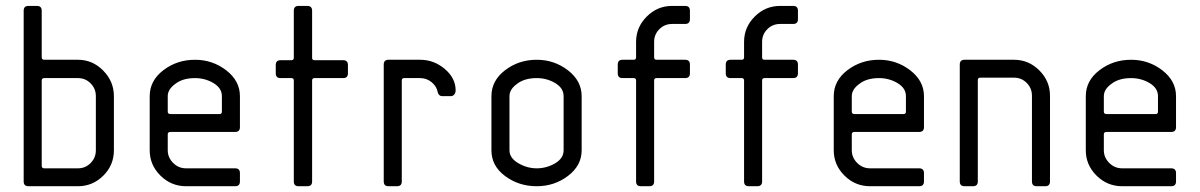

<svg xmlns="http://www.w3.org/2000/svg" viewBox="-20 -645 4155 665"><path d="M374.5 -312V-124.5Q374.5 -72.8 337.6 -36.4Q300.8 0 250 0H78.6Q62 0 62 -16.6V-607.9Q62 -624.5 78.6 -624.5H107.9Q124.5 -624.5 124.5 -607.9V-446.3Q124.5 -438 133.8 -438H250Q300.8 -438 337.6 -400.4Q374.5 -362.8 374.5 -312ZM312 -124.5V-312Q312 -337.9 293.9 -356.2Q275.9 -374.5 250 -374.5H133.8Q124.5 -374.5 124.5 -366.2V-70.3Q124.5 -62 133.8 -62H250Q275.9 -62 293.9 -80.3Q312 -98.6 312 -124.5Z M570.3 -250H740.2Q748.5 -250 748.5 -258.3V-312Q748.5 -339.8 719.5 -357.2Q690.4 -374.5 655.3 -374.5Q611.8 -374.5 585.9 -353.5Q561 -335 561 -312V-258.3Q561 -250 570.3 -250ZM811 -312V-204.6Q811 -188 794.4 -188H570.3Q561 -188 561 -179.7V-124.5Q561 -99.6 579.6 -80.8Q598.1 -62 624.5 -62H794.4Q811 -62 811 -45.4V-16.6Q811 0 794.4 0H624.5Q572.8 0 535.6 -36.9Q498.5 -73.7 498.5 -124.5V-312Q498.5 -365.7 545.9 -401.9Q593.3 -438 655.3 -438Q716.3 -438 763.7 -401.4Q811 -364.7 811 -312Z M997.6 -16.6V-366.2Q997.6 -374.5 989.3 -374.5H951.7Q935.1 -374.5 935.1 -391.1V-419.9Q935.1 -436.5 951.7 -436.5H989.3Q997.6 -436.5 997.6 -444.8V-607.9Q997.6 -624.5 1014.2 -624.5H1044.4Q1061 -624.5 1061 -607.9V-444.8Q1061 -436.5 1069.3 -436.5H1168.5Q1185.1 -436.5 1185.1 -419.9V-391.1Q1185.1 -374.5 1168.5 -374.5H1069.3Q1061 -374.5 1061 -366.2V-16.6Q1061 0 1044.4 0H1014.2Q997.6 0 997.6 -16.6Z M1309.1 -16.6V-421.4Q1309.1 -438 1325.7 -438H1435.1Q1482.9 -438 1520.5 -406.2Q1558.1 -374.5 1558.1 -332Q1558.1 -323.7 1553.5 -317.9Q1548.8 -312 1541.5 -312H1511.7Q1499.5 -312 1496.1 -325.7Q1492.2 -346.2 1474.9 -360.4Q1457.5 -374.5 1435.1 -374.5H1379.9Q1371.6 -374.5 1371.6 -366.2V-16.6Q1371.6 0 1355 0H1325.7Q1309.1 0 1309.1 -16.6Z M1932.1 -124.5V-312Q1932.1 -339.8 1903.1 -357.2Q1874 -374.5 1838.9 -374.5Q1795.4 -374.5 1769.5 -353.5Q1744.6 -335 1744.6 -312V-124.5Q1744.6 -97.7 1775.1 -79.8Q1805.7 -62 1838.9 -62Q1873 -62 1902.6 -79.3Q1932.1 -96.7 1932.1 -124.5ZM1994.6 -312V-124.5Q1994.6 -71.8 1947.5 -35.9Q1900.4 0 1838.9 0Q1776.9 0 1729.5 -35.2Q1682.1 -70.3 1682.1 -124.5V-312Q1682.1 -365.7 1729.5 -401.9Q1776.9 -438 1838.9 -438Q1899.9 -438 1947.3 -401.4Q1994.6 -364.7 1994.6 -312Z M2369.6 -421.4V-391.1Q2369.6 -374.5 2353 -374.5H2253.9Q2245.6 -374.5 2245.6 -366.2V-16.6Q2245.6 0 2229 0H2199.7Q2183.1 0 2183.1 -16.6V-366.2Q2183.1 -374.5 2174.8 -374.5H2136.2Q2119.6 -374.5 2119.6 -391.1V-421.4Q2119.6 -438 2136.2 -438H2174.8Q2183.1 -438 2183.1 -446.3V-500Q2183.1 -550.8 2220 -587.6Q2256.8 -624.5 2307.6 -624.5H2353Q2369.6 -624.5 2369.6 -607.9V-578.6Q2369.6 -562 2353 -562H2307.6Q2281.7 -562 2263.7 -543.9Q2245.6 -525.9 2245.6 -500V-446.3Q2245.6 -438 2253.9 -438H2353Q2369.6 -438 2369.6 -421.4Z M2743.7 -421.4V-391.1Q2743.7 -374.5 2727.1 -374.5H2627.9Q2619.6 -374.5 2619.6 -366.2V-16.6Q2619.6 0 2603 0H2573.7Q2557.1 0 2557.1 -16.6V-366.2Q2557.1 -374.5 2548.8 -374.5H2510.3Q2493.7 -374.5 2493.7 -391.1V-421.4Q2493.7 -438 2510.3 -438H2548.8Q2557.1 -438 2557.1 -446.3V-500Q2557.1 -550.8 2594 -587.6Q2630.9 -624.5 2681.6 -624.5H2727.1Q2743.7 -624.5 2743.7 -607.9V-578.6Q2743.7 -562 2727.1 -562H2681.6Q2655.8 -562 2637.7 -543.9Q2619.6 -525.9 2619.6 -500V-446.3Q2619.6 -438 2627.9 -438H2727.1Q2743.7 -438 2743.7 -421.4Z M2939.5 -250H3109.4Q3117.7 -250 3117.7 -258.3V-312Q3117.7 -339.8 3088.6 -357.2Q3059.6 -374.5 3024.4 -374.5Q2981 -374.5 2955.1 -353.5Q2930.2 -335 2930.2 -312V-258.3Q2930.2 -250 2939.5 -250ZM3180.2 -312V-204.6Q3180.2 -188 3163.6 -188H2939.5Q2930.2 -188 2930.2 -179.7V-124.5Q2930.2 -99.6 2948.7 -80.8Q2967.3 -62 2993.7 -62H3163.6Q3180.2 -62 3180.2 -45.4V-16.6Q3180.2 0 3163.6 0H2993.7Q2941.9 0 2904.8 -36.9Q2867.7 -73.7 2867.7 -124.5V-312Q2867.7 -365.7 2915 -401.9Q2962.4 -438 3024.4 -438Q3085.4 -438 3132.8 -401.4Q3180.2 -364.7 3180.2 -312Z M3616.7 -313.5V-16.6Q3616.7 0 3600.1 0H3570.8Q3554.2 0 3554.2 -16.6V-313.5Q3554.2 -339.4 3536.1 -357.7Q3518.1 -376 3492.2 -376H3375Q3366.7 -376 3366.7 -367.7V-16.6Q3366.7 0 3350.1 0H3320.8Q3304.2 0 3304.2 -16.6V-421.4Q3304.2 -438 3320.8 -438H3492.2Q3543 -438 3579.8 -401.1Q3616.7 -364.3 3616.7 -313.5Z M3812.5 -250H3982.4Q3990.7 -250 3990.7 -258.3V-312Q3990.7 -339.8 3961.7 -357.2Q3932.6 -374.5 3897.5 -374.5Q3854 -374.5 3828.1 -353.5Q3803.2 -335 3803.2 -312V-258.3Q3803.2 -250 3812.5 -250ZM4053.2 -312V-204.6Q4053.2 -188 4036.6 -188H3812.5Q3803.2 -188 3803.2 -179.7V-124.5Q3803.2 -99.6 3821.8 -80.8Q3840.3 -62 3866.7 -62H4036.6Q4053.2 -62 4053.2 -45.4V-16.6Q4053.2 0 4036.6 0H3866.7Q3814.9 0 3777.8 -36.9Q3740.7 -73.7 3740.7 -124.5V-312Q3740.7 -365.7 3788.1 -401.9Q3835.4 -438 3897.5 -438Q3958.5 -438 4005.9 -401.4Q4053.2 -364.7 4053.2 -312Z"/></svg>

Font: GOSTRUS
Style: type_B
Weight: 400
Designer: Юрий и Татьяна Кривогуз
Version: Version 02.00